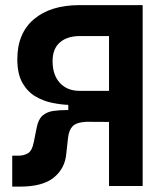

<svg xmlns="http://www.w3.org/2000/svg" viewBox="-20 -713 626 736"><path d="M26.9 2.4V-116.2H51.3Q70.3 -116.2 86.7 -125.2Q103 -134.3 109.9 -169.9L120.6 -223.6Q127 -256.3 143.6 -270.3Q160.2 -284.2 183.3 -287.6Q206.5 -291 231.9 -291H241.7V-311Q213.4 -312 179.7 -318.8Q146 -325.7 115.7 -343.5Q85.4 -361.3 65.9 -395.5Q46.4 -429.7 46.4 -486.3Q46.4 -585.4 110.1 -639.4Q173.8 -693.4 285.2 -693.4H526.9V0H397.9V-245.6L311 -246.1Q272.5 -244.1 258.1 -228.8Q243.7 -213.4 240.7 -183.6L233.9 -122.6Q229 -67.4 186.5 -32.5Q144 2.4 56.2 2.4ZM397.9 -364.7V-574.7H285.2Q237.8 -574.7 209.7 -550.5Q181.6 -526.4 181.6 -478.5Q181.6 -425.3 209.7 -395Q237.8 -364.7 285.2 -364.7Z"/></svg>

Font: Cascadia Mono PL
Style: Bold
Weight: 700
Monospace: yes
Designer: Aaron Bell
Foundry: Saja Typeworks
Version: Version 2404.023; ttfautohint (v1.8.4)